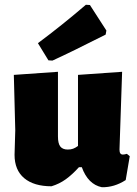

<svg xmlns="http://www.w3.org/2000/svg" viewBox="-20 -775 576 805"><path d="M524 -120 507 -20Q459 11 407 10Q349 -2 323 -74H311Q283 -43 256 -23.5Q229 -4 196 6Q122 6 81.5 -28Q41 -62 41 -126L44 -229L38 -461L223 -474V-203Q223 -173 233 -160.5Q243 -148 264 -148Q277 -148 286.5 -151.5Q296 -155 307 -163V-461L492 -474L481 -148Q481 -137 484.5 -132Q488 -127 495 -127Q502 -127 512 -130ZM357 -754 426 -647 423 -630Q281 -558 200 -521L183 -522L139 -594Q241 -670 340 -755Z"/></svg>

Font: Luna Sans Black
Style: Regular
Weight: 900
Designer: Juan Pablo del Peral
Foundry: Huerta Tipografica
Version: Version 2.001; ttfautohint (v1.5)